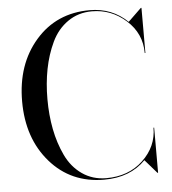

<svg xmlns="http://www.w3.org/2000/svg" viewBox="-54 -809 778 869"><g transform="rotate(-5 335.0 -375.0)"><path d="M630 -205V0H627L573 -62Q503 10 385 10Q234 10 139.5 -98.5Q45 -207 45 -375Q45 -543 139.5 -651.5Q234 -760 385 -760Q487 -760 557 -692L617 -750H620V-545H617Q617 -634 550 -694Q483 -754 395 -754Q333 -754 285.5 -721Q238 -688 211.5 -632Q185 -576 172.5 -511.5Q160 -447 160 -375Q160 -303 172.5 -238.5Q185 -174 211.5 -118Q238 -62 285.5 -29Q333 4 395 4Q496 4 561.5 -57.5Q627 -119 627 -205Z"/></g></svg>

Font: Bodoni* 72
Style: Regular
Weight: 400
Version: Version 1.003